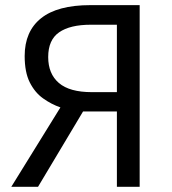

<svg xmlns="http://www.w3.org/2000/svg" viewBox="-20 -717 660 737"><path d="M428.7 -289.1H298.8L126 0H23.4L211.9 -304.7Q176.8 -316.9 145.3 -339.4Q113.8 -361.8 94.2 -400.9Q74.7 -439.9 74.7 -502Q74.7 -596.7 137.7 -647Q200.7 -697.3 326.7 -697.3H516.1V0H428.7ZM428.7 -622.1H328.6Q249 -622.1 207 -593Q165 -564 165 -498Q165 -433.6 206.1 -398.4Q247.1 -363.3 332.5 -363.3H428.7Z"/></svg>

Font: Lunasima
Style: Regular
Weight: 400
Designer: The DocRepair Project, Monotype Design Team
Foundry: Google
Version: Version 2.009